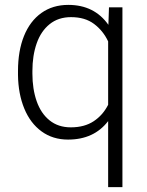

<svg xmlns="http://www.w3.org/2000/svg" viewBox="-20 -558 598 781"><path d="M478 -528.3V203.1H419.9V-65.4Q362.3 9.8 256.8 9.8Q194.8 9.8 149.2 -23.4Q103.5 -56.6 78.9 -116.2Q54.2 -175.8 53.2 -252.9V-269Q53.2 -351.1 77.6 -411.6Q102.1 -472.2 148.2 -505.1Q194.3 -538.1 257.8 -538.1Q363.8 -538.1 420.9 -457L423.3 -528.3ZM111.8 -258.8Q111.8 -195.8 129.2 -146.2Q146.5 -96.7 181.6 -68.4Q216.8 -40 268.1 -40Q323.2 -40 360.8 -64.7Q398.4 -89.4 419.9 -131.8V-389.6Q399.4 -433.1 362.5 -460.7Q325.7 -488.3 269 -488.3Q217.3 -488.3 181.9 -459.7Q146.5 -431.2 129.2 -381.6Q111.8 -332 111.8 -269Z"/></svg>

Font: Mardoto Light
Style: Regular
Weight: 400
Designer: Christian Robertson, Vahan Hovhannisyan
Foundry: Google
Version: Version 1.000